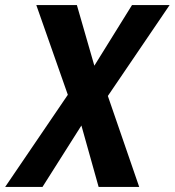

<svg xmlns="http://www.w3.org/2000/svg" viewBox="-115 -535 689 758"><path d="M274.4 203.1H434.6L293.9 -205.1H277.8L188.5 -515.1H28.3L162.6 -132.8H180.2ZM-94.7 203.1H52.7L269.5 -139.2H299.3L554.7 -515.1H406.2L219.7 -214.8H189.5Z"/></svg>

Font: Roboto Flex
Style: wght 700 wdth 100 opsz 14.0 GRAD 0.00 slnt -10.00 XTRA 468 XOPQ 96 YOPQ 79 YTLC 514 YTUC 712 YTAS 750 YTDE -203.00 YTFI 738
Weight: 700
Italic angle: -10°
Designer: Berlow after Robertson
Foundry: Google
Version: Version 3.100